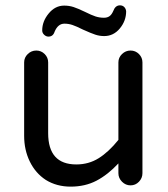

<svg xmlns="http://www.w3.org/2000/svg" viewBox="-20 -695 635 726"><path d="M139.6 -580.1Q139.6 -614.3 164.1 -644Q188.5 -673.8 222.7 -673.8Q241.2 -673.8 257.8 -668.5Q274.4 -663.1 300.8 -650.4Q326.2 -637.7 341.3 -632.8Q356.4 -627.9 373 -627.9Q385.7 -627.9 394 -633.8Q402.3 -639.6 408.2 -653.3Q416 -674.8 433.6 -674.8Q443.4 -674.8 449.7 -668.5Q456.1 -662.1 457 -652.3Q457 -616.2 433.1 -587.4Q409.2 -558.6 374 -558.6Q356.4 -558.6 340.3 -564Q324.2 -569.3 293.9 -583Q268.6 -595.7 253.9 -600.6Q239.3 -605.5 223.6 -605.5Q199.2 -605.5 186.5 -575.2Q180.7 -556.6 163.1 -556.6Q154.3 -556.6 147 -563.5Q139.6 -570.3 139.6 -580.1ZM153.3 -14.6Q114.3 -40 92.8 -84Q71.3 -127.9 71.3 -181.6V-459Q71.3 -477.5 85 -490.7Q98.6 -503.9 117.2 -503.9Q135.7 -503.9 148.9 -490.7Q162.1 -477.5 162.1 -459V-191.4Q162.1 -73.2 268.6 -73.2Q315.4 -73.2 353 -96.7Q390.6 -120.1 427.7 -166V-459Q427.7 -477.5 441.4 -490.7Q455.1 -503.9 473.6 -503.9Q492.2 -503.9 505.4 -490.7Q518.6 -477.5 518.6 -459V-40Q518.6 -21.5 505.4 -7.8Q492.2 5.9 473.6 5.9Q455.1 5.9 441.4 -7.8Q427.7 -21.5 427.7 -40V-77.1Q387.7 -34.2 344.7 -11.7Q301.8 10.7 247.1 10.7Q194.3 10.7 153.3 -14.6Z"/></svg>

Font: jf-openhuninn-1.1
Style: Regular
Weight: 400
Designer: [Kosugi Maru]
      Designed by Motoya company      

      [Varela Round]
      Joe Prince(Latin component); Avraham Co
Foundry: justfont CO.,LTD.
Version: 1.1